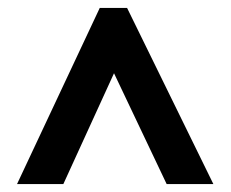

<svg xmlns="http://www.w3.org/2000/svg" viewBox="-20 -735 583 485"><path d="M23 -270 232 -715H301L519 -270H401L268 -550L140 -270Z"/></svg>

Font: Noto Sans Gujarati Condensed
Style: Bold
Weight: 700
Width: 3
Designer: Jelle Bosma - Monotype Design Team, Universal Thirst
Foundry: Monotype Imaging Inc.
Version: Version 2.106; ttfautohint (v1.8.4.7-5d5b)